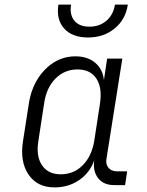

<svg xmlns="http://www.w3.org/2000/svg" viewBox="-20 -805 640 835"><path d="M217 10Q142 10 104 -46Q66 -102 80 -191L106 -358Q116 -418 145 -463.5Q174 -509 216 -534.5Q258 -560 308 -560Q361 -560 394 -532Q427 -504 432 -457L446 -550H512L443 -114Q439 -90 452 -75Q465 -60 488 -60H533L524 0H477Q430 0 406.5 -30.5Q383 -61 390 -108Q371 -54 324.5 -22Q278 10 217 10ZM244 -47Q301 -47 340 -86.5Q379 -126 390 -193L415 -356Q425 -424 399 -463.5Q373 -503 317 -503Q261 -503 221.5 -463.5Q182 -424 172 -356L147 -193Q136 -126 162.5 -86.5Q189 -47 244 -47ZM363 -642Q294 -642 259 -681Q224 -720 234 -785H289Q282 -741 303.5 -715Q325 -689 369 -689Q413 -689 443 -715Q473 -741 480 -785H536Q526 -720 478.5 -681Q431 -642 363 -642Z"/></svg>

Font: JetBrains Mono NL ExtraLight
Style: Italic
Weight: 200
Italic angle: -9°
Monospace: yes
Designer: Philipp Nurullin, Konstantin Bulenkov
Foundry: JetBrains
Version: Version 2.305; ttfautohint (v1.8.4.7-5d5b)